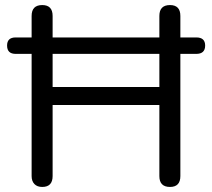

<svg xmlns="http://www.w3.org/2000/svg" viewBox="-20 -732 838 759"><path d="M147 7Q127 7 116 -4.5Q105 -16 105 -36V-519H42Q8 -519 8 -552Q8 -584 42 -584H105V-669Q105 -712 147 -712Q188 -712 188 -669V-584H610V-669Q610 -712 652 -712Q693 -712 693 -669V-584H756Q791 -584 791 -552Q791 -519 756 -519H693V-36Q693 7 652 7Q610 7 610 -36V-317H188V-36Q188 7 147 7ZM188 -519V-388H610V-519Z"/></svg>

Font: Nunito
Style: Regular
Weight: 400
Designer: Vernon Adams
Foundry: Vernon Adams
Version: Version 3.602